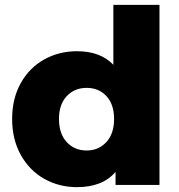

<svg xmlns="http://www.w3.org/2000/svg" viewBox="-20 -762 738 791"><path d="M637 -742V0H456V-54Q403 9 297 9Q223 9 162 -25.5Q101 -60 65.5 -124Q30 -188 30 -272Q30 -356 65.5 -419.5Q101 -483 162 -517Q223 -551 297 -551Q394 -551 447 -495V-742ZM450 -272Q450 -332 418.5 -366Q387 -400 337 -400Q287 -400 255 -366Q223 -332 223 -272Q223 -211 255 -176.5Q287 -142 337 -142Q386 -142 418 -176.5Q450 -211 450 -272Z"/></svg>

Font: Montserrat Alternates ExtraBold
Style: Regular
Weight: 800
Designer: Julieta Ulanovsky
Foundry: Julieta Ulanovsky
Version: Version 7.200